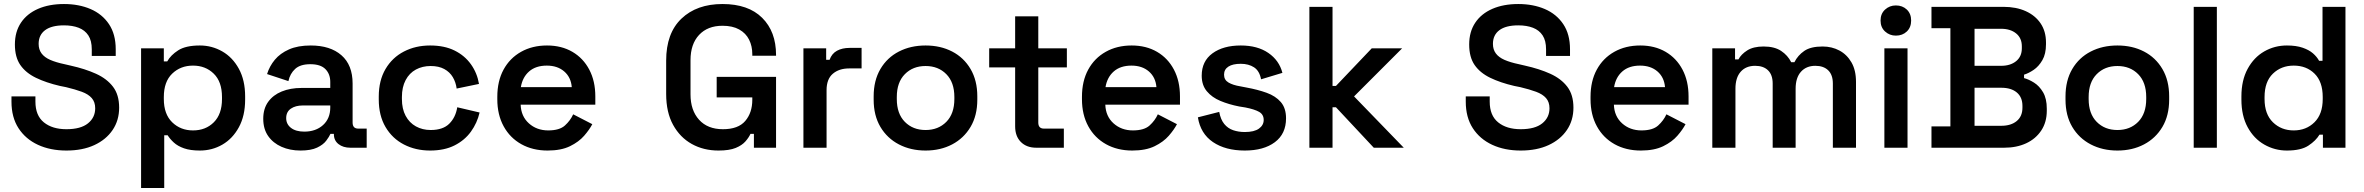

<svg xmlns="http://www.w3.org/2000/svg" viewBox="-20 -734 11747 954"><path d="M310 14Q230 14 168.5 -14.5Q107 -43 72 -97Q37 -151 37 -229V-255H156V-229Q156 -160 198 -126Q240 -92 310 -92Q381 -92 417 -121Q453 -150 453 -196Q453 -227 436 -246.5Q419 -266 386.5 -278Q354 -290 308 -301L278 -307Q209 -323 158.5 -347.5Q108 -372 81 -411Q54 -450 54 -513Q54 -576 84 -621Q114 -666 169 -690Q224 -714 298 -714Q372 -714 430 -689Q488 -664 521.5 -614Q555 -564 555 -489V-456H436V-489Q436 -532 419 -558Q402 -584 371 -596Q340 -608 298 -608Q236 -608 204 -584Q172 -560 172 -516Q172 -488 186.5 -468.5Q201 -449 229.5 -436.5Q258 -424 301 -415L331 -408Q403 -392 457 -367.5Q511 -343 541.5 -303Q572 -263 572 -199Q572 -136 539.5 -88Q507 -40 448.5 -13Q390 14 310 14Z M681 200V-494H794V-429H811Q828 -460 865.5 -484Q903 -508 973 -508Q1033 -508 1084.5 -478.5Q1136 -449 1167 -392Q1198 -335 1198 -255V-239Q1198 -159 1167 -102Q1136 -45 1085 -15.5Q1034 14 973 14Q926 14 894.5 3Q863 -8 843.5 -26Q824 -44 813 -62H796V200ZM939 -86Q1002 -86 1042.5 -126.5Q1083 -167 1083 -242V-252Q1083 -328 1042 -368Q1001 -408 939 -408Q877 -408 835.5 -368Q794 -328 794 -252V-242Q794 -167 835.5 -126.5Q877 -86 939 -86Z M1473 14Q1421 14 1379 -4.5Q1337 -23 1312.5 -58Q1288 -93 1288 -144Q1288 -194 1312.5 -228Q1337 -262 1380 -279.5Q1423 -297 1478 -297H1621V-327Q1621 -366 1597 -390.5Q1573 -415 1522 -415Q1472 -415 1446.5 -391.5Q1421 -368 1413 -331L1307 -366Q1319 -405 1345.5 -437Q1372 -469 1416 -488.5Q1460 -508 1524 -508Q1621 -508 1676.5 -459.5Q1732 -411 1732 -319V-125Q1732 -95 1760 -95H1802V0H1721Q1685 0 1662 -18Q1639 -36 1639 -67V-69H1622Q1616 -55 1601 -35Q1586 -15 1555.5 -0.5Q1525 14 1473 14ZM1492 -80Q1549 -80 1585 -112.5Q1621 -145 1621 -200V-210H1485Q1448 -210 1425 -194Q1402 -178 1402 -147Q1402 -117 1426 -98.5Q1450 -80 1492 -80Z M2117 14Q2045 14 1987 -16Q1929 -46 1895.5 -103Q1862 -160 1862 -240V-254Q1862 -334 1895.5 -391Q1929 -448 1987 -478Q2045 -508 2117 -508Q2188 -508 2238.5 -483Q2289 -458 2320 -414.5Q2351 -371 2360 -317L2249 -294Q2245 -325 2230 -350.5Q2215 -376 2187.5 -391Q2160 -406 2120 -406Q2079 -406 2046.5 -388.5Q2014 -371 1995.5 -336Q1977 -301 1977 -252V-242Q1977 -193 1995.5 -158.5Q2014 -124 2046.5 -106Q2079 -88 2120 -88Q2181 -88 2212.5 -119.5Q2244 -151 2252 -201L2363 -175Q2351 -123 2320 -80Q2289 -37 2238.5 -11.5Q2188 14 2117 14Z M2701 14Q2627 14 2570.5 -17.5Q2514 -49 2482.5 -106.5Q2451 -164 2451 -241V-253Q2451 -331 2482 -388Q2513 -445 2569 -476.5Q2625 -508 2698 -508Q2770 -508 2824 -476.5Q2878 -445 2908 -388Q2938 -331 2938 -255V-214H2567Q2569 -156 2608 -121Q2647 -86 2704 -86Q2760 -86 2787 -110.5Q2814 -135 2828 -166L2923 -117Q2909 -90 2882.5 -59.5Q2856 -29 2812 -7.5Q2768 14 2701 14ZM2568 -301H2821Q2817 -350 2783.5 -379Q2750 -408 2697 -408Q2642 -408 2609 -379Q2576 -350 2568 -301Z M3550 14Q3476 14 3417.5 -18.5Q3359 -51 3324.5 -113.5Q3290 -176 3290 -267V-433Q3290 -569 3366 -641.5Q3442 -714 3570 -714Q3698 -714 3767 -645.5Q3836 -577 3836 -461V-457H3718V-465Q3718 -505 3702 -537Q3686 -569 3653 -587.5Q3620 -606 3570 -606Q3496 -606 3453.5 -560.5Q3411 -515 3411 -435V-265Q3411 -186 3453.5 -139Q3496 -92 3572 -92Q3648 -92 3683 -133Q3718 -174 3718 -238V-250H3541V-352H3836V0H3726V-69H3709Q3701 -51 3684 -31.5Q3667 -12 3635.5 1Q3604 14 3550 14Z M3972 0V-494H4085V-437H4102Q4113 -468 4139 -482Q4165 -496 4201 -496H4261V-394H4199Q4149 -394 4118 -367.5Q4087 -341 4087 -286V0Z M4579 14Q4505 14 4446.5 -16.5Q4388 -47 4354.5 -103.5Q4321 -160 4321 -239V-255Q4321 -334 4354.5 -391Q4388 -448 4446.5 -478Q4505 -508 4579 -508Q4653 -508 4711 -478Q4769 -448 4802.5 -391Q4836 -334 4836 -255V-239Q4836 -160 4802.5 -103.5Q4769 -47 4711 -16.5Q4653 14 4579 14ZM4579 -88Q4642 -88 4682 -128.5Q4722 -169 4722 -242V-252Q4722 -325 4682 -365.5Q4642 -406 4579 -406Q4516 -406 4476 -365.5Q4436 -325 4436 -252V-242Q4436 -169 4476 -128.5Q4516 -88 4579 -88Z M5129 0Q5081 0 5052.5 -28.5Q5024 -57 5024 -106V-399H4895V-494H5024V-653H5139V-494H5281V-399H5139V-125Q5139 -95 5167 -95H5266V0Z M5606 14Q5532 14 5475.5 -17.5Q5419 -49 5387.5 -106.5Q5356 -164 5356 -241V-253Q5356 -331 5387 -388Q5418 -445 5474 -476.5Q5530 -508 5603 -508Q5675 -508 5729 -476.5Q5783 -445 5813 -388Q5843 -331 5843 -255V-214H5472Q5474 -156 5513 -121Q5552 -86 5609 -86Q5665 -86 5692 -110.5Q5719 -135 5733 -166L5828 -117Q5814 -90 5787.5 -59.5Q5761 -29 5717 -7.5Q5673 14 5606 14ZM5473 -301H5726Q5722 -350 5688.5 -379Q5655 -408 5602 -408Q5547 -408 5514 -379Q5481 -350 5473 -301Z M6165 14Q6069 14 6007 -28Q5945 -70 5932 -151L6038 -178Q6045 -140 6063 -118Q6081 -96 6107.5 -87Q6134 -78 6165 -78Q6212 -78 6235.5 -95Q6259 -112 6259 -138Q6259 -165 6236.5 -178Q6214 -191 6168 -200L6137 -205Q6086 -215 6044 -232.5Q6002 -250 5976.5 -280.5Q5951 -311 5951 -358Q5951 -430 6004.5 -469Q6058 -508 6145 -508Q6228 -508 6282 -471Q6336 -434 6352 -372L6246 -340Q6238 -382 6211 -399.5Q6184 -417 6145 -417Q6105 -417 6083.5 -403Q6062 -389 6062 -363Q6062 -337 6084 -324Q6106 -311 6143 -305L6174 -299Q6229 -289 6273.5 -273Q6318 -257 6344 -227Q6370 -197 6370 -146Q6370 -69 6314.5 -27.5Q6259 14 6165 14Z M6486 0V-700H6601V-307H6618L6796 -494H6947L6708 -255L6955 0H6806L6618 -201H6601V0Z M7536 14Q7456 14 7394.5 -14.5Q7333 -43 7298 -97Q7263 -151 7263 -229V-255H7382V-229Q7382 -160 7424 -126Q7466 -92 7536 -92Q7607 -92 7643 -121Q7679 -150 7679 -196Q7679 -227 7662 -246.5Q7645 -266 7612.5 -278Q7580 -290 7534 -301L7504 -307Q7435 -323 7384.5 -347.5Q7334 -372 7307 -411Q7280 -450 7280 -513Q7280 -576 7310 -621Q7340 -666 7395 -690Q7450 -714 7524 -714Q7598 -714 7656 -689Q7714 -664 7747.5 -614Q7781 -564 7781 -489V-456H7662V-489Q7662 -532 7645 -558Q7628 -584 7597 -596Q7566 -608 7524 -608Q7462 -608 7430 -584Q7398 -560 7398 -516Q7398 -488 7412.5 -468.5Q7427 -449 7455.5 -436.5Q7484 -424 7527 -415L7557 -408Q7629 -392 7683 -367.5Q7737 -343 7767.5 -303Q7798 -263 7798 -199Q7798 -136 7765.5 -88Q7733 -40 7674.5 -13Q7616 14 7536 14Z M8133 14Q8059 14 8002.5 -17.5Q7946 -49 7914.5 -106.5Q7883 -164 7883 -241V-253Q7883 -331 7914 -388Q7945 -445 8001 -476.5Q8057 -508 8130 -508Q8202 -508 8256 -476.5Q8310 -445 8340 -388Q8370 -331 8370 -255V-214H7999Q8001 -156 8040 -121Q8079 -86 8136 -86Q8192 -86 8219 -110.5Q8246 -135 8260 -166L8355 -117Q8341 -90 8314.5 -59.5Q8288 -29 8244 -7.5Q8200 14 8133 14ZM8000 -301H8253Q8249 -350 8215.5 -379Q8182 -408 8129 -408Q8074 -408 8041 -379Q8008 -350 8000 -301Z M8488 0V-494H8601V-439H8618Q8631 -464 8661.5 -483.5Q8692 -503 8743 -503Q8797 -503 8830 -481Q8863 -459 8880 -425H8896Q8913 -459 8945 -481Q8977 -503 9036 -503Q9082 -503 9119.5 -483Q9157 -463 9179.5 -424Q9202 -385 9202 -327V0H9087V-319Q9087 -362 9064 -384.5Q9041 -407 9000 -407Q8955 -407 8928.5 -377.5Q8902 -348 8902 -293V0H8788V-319Q8788 -362 8765 -384.5Q8742 -407 8701 -407Q8655 -407 8629 -377.5Q8603 -348 8603 -293V0Z M9343 0V-494H9458V0ZM9400 -557Q9369 -557 9346.5 -577.5Q9324 -598 9324 -632Q9324 -666 9346.5 -686.5Q9369 -707 9400 -707Q9433 -707 9454.5 -686.5Q9476 -666 9476 -632Q9476 -598 9454.5 -577.5Q9433 -557 9400 -557Z M9577 0V-106H9671V-594H9577V-700H9935Q9998 -700 10045.5 -678.5Q10093 -657 10119.5 -617.5Q10146 -578 10146 -523V-514Q10146 -466 10128 -435Q10110 -404 10085 -387Q10060 -370 10037 -363V-346Q10060 -340 10086.5 -323.5Q10113 -307 10131.5 -275.5Q10150 -244 10150 -194V-184Q10150 -127 10122.5 -85.5Q10095 -44 10047.5 -22Q10000 0 9938 0ZM9791 -109H9924Q9972 -109 10000.5 -132.5Q10029 -156 10029 -199V-208Q10029 -251 10001 -274.5Q9973 -298 9924 -298H9791ZM9791 -407H9923Q9969 -407 9997.5 -430Q10026 -453 10026 -494V-504Q10026 -545 9997.5 -568Q9969 -591 9923 -591H9791Z M10501 14Q10427 14 10368.5 -16.5Q10310 -47 10276.5 -103.5Q10243 -160 10243 -239V-255Q10243 -334 10276.5 -391Q10310 -448 10368.5 -478Q10427 -508 10501 -508Q10575 -508 10633 -478Q10691 -448 10724.5 -391Q10758 -334 10758 -255V-239Q10758 -160 10724.5 -103.5Q10691 -47 10633 -16.5Q10575 14 10501 14ZM10501 -88Q10564 -88 10604 -128.5Q10644 -169 10644 -242V-252Q10644 -325 10604 -365.5Q10564 -406 10501 -406Q10438 -406 10398 -365.5Q10358 -325 10358 -252V-242Q10358 -169 10398 -128.5Q10438 -88 10501 -88Z M10880 0V-700H10995V0Z M11343 14Q11283 14 11231 -15.5Q11179 -45 11148 -102Q11117 -159 11117 -239V-255Q11117 -335 11148 -392Q11179 -449 11230.5 -478.5Q11282 -508 11343 -508Q11389 -508 11421 -497Q11453 -486 11472.5 -469Q11492 -452 11503 -432H11520V-700H11634V0H11522V-65H11505Q11487 -35 11450 -10.5Q11413 14 11343 14ZM11377 -86Q11439 -86 11480 -126.5Q11521 -167 11521 -242V-252Q11521 -328 11480.5 -368Q11440 -408 11377 -408Q11315 -408 11273.5 -368Q11232 -328 11232 -252V-242Q11232 -167 11273.5 -126.5Q11315 -86 11377 -86Z"/></svg>

Font: Space Grotesk SemiBold
Style: Regular
Weight: 600
Designer: Florian Karsten
Foundry: Florian Karsten
Version: Version 2.000